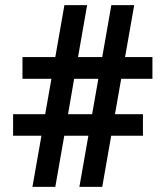

<svg xmlns="http://www.w3.org/2000/svg" viewBox="-20 -731 636 751"><path d="M325.7 -200.2H231.4L196.3 0H106.9L142.1 -200.2H31.2V-284.2H156.7L181.2 -422.9H67.9V-507.8H196.3L231.9 -710.9H320.8L285.2 -507.8H379.9L415.5 -710.9H504.9L469.2 -507.8H576.2V-422.9H454.1L429.7 -284.2H539.1V-200.2H415L379.9 0H290.5ZM246.1 -284.2H340.3L364.7 -422.9H270Z"/></svg>

Font: SteelSelectRoboto
Style: Roboto-Bold
Weight: 700
Designer: Google
Version: Version 2.137; 2017